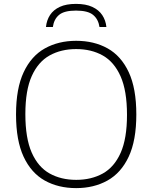

<svg xmlns="http://www.w3.org/2000/svg" viewBox="-20 -959 784 988"><path d="M372 9Q280 9 210.2 -30Q140.5 -69 101.5 -152.5Q62.5 -236 62.5 -370Q62.5 -504 101.8 -587.5Q141 -671 211 -710Q281 -749 372 -749Q464 -749 533.8 -710Q603.5 -671 642.5 -587.5Q681.5 -504 681.5 -370Q681.5 -236 642.2 -152.5Q603 -69 533 -30Q463 9 372 9ZM372 -33.5Q450 -33.5 509 -66.2Q568 -99 600.8 -172.5Q633.5 -246 633.5 -368Q633.5 -492 600.5 -566.2Q567.5 -640.5 508.8 -673.5Q450 -706.5 372 -706.5Q294.5 -706.5 235.5 -673.8Q176.5 -641 143.5 -567.8Q110.5 -494.5 110.5 -372Q110.5 -248 143.2 -173.8Q176 -99.5 235 -66.5Q294 -33.5 372 -33.5ZM216.5 -820Q220 -855 237.5 -881.8Q255 -908.5 288 -923.8Q321 -939 371 -939Q421.5 -939 455 -923.5Q488.5 -908 506.2 -881.2Q524 -854.5 527.5 -820H492Q486 -860 459.2 -882.2Q432.5 -904.5 371 -904.5Q310 -904.5 283.8 -882.2Q257.5 -860 252 -820Z"/></svg>

Font: Encode Sans SC SemiExpanded ExtraLight
Style: Regular
Weight: 250
Width: 6
Designer: Multiple Designers
Foundry: Impallari Type
Version: Version 3.002